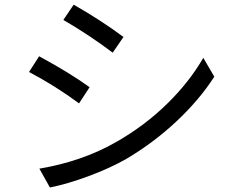

<svg xmlns="http://www.w3.org/2000/svg" viewBox="-20 -788 1040 836"><path d="M255.9 -701.2 300.8 -767.6Q420.9 -699.2 517.6 -627L470.7 -558.6Q370.1 -634.8 255.9 -701.2ZM197.3 28.3 151.4 -53.7Q337.9 -85 486.3 -169.9Q609.4 -240.2 706.5 -335Q803.7 -429.7 865.2 -536.1L913.1 -454.1Q847.7 -352.5 748 -259.3Q648.4 -166 529.3 -95.7Q457 -54.7 364.3 -20.5Q271.5 13.7 197.3 28.3ZM106.4 -474.6 150.4 -543Q287.1 -468.8 370.1 -408.2L324.2 -337.9Q219.7 -415 106.4 -474.6Z"/></svg>

Font: GenEi Gothic M Regular
Style: Regular
Weight: 400
Designer: o_tamon (Modified); [Source Han Sans]
Ryoko NISHIZUKA  (kana & ideographs); Paul D. Hunt (Latin, Greek & Cyrillic); Wenl
Version: Version 1.1a;Original Version 1.004